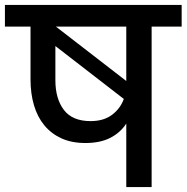

<svg xmlns="http://www.w3.org/2000/svg" viewBox="-44 -760 758 780"><path d="M324 -268Q377 -268 411 -293.5Q445 -319 459 -358L181 -573V-434Q181 -359 215.5 -313.5Q250 -268 324 -268ZM469 -652H183L469 -431ZM-24 -740H694V-652H572V0H469V-258Q445 -221 404 -200Q363 -179 303 -179Q247 -179 205.5 -198Q164 -217 136 -251Q108 -285 94 -332.5Q80 -380 80 -437V-652H-24Z"/></svg>

Font: SVN-Poppins Medium
Style: Regular
Weight: 500
Designer: Ninad Kale (Devanagari), Jonny Pinhorn (Latin)
Foundry: Indian Type Foundry
Version: Version 3.002 2017; ttfautohint (v1.8.3)